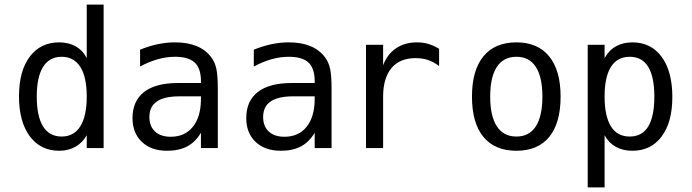

<svg xmlns="http://www.w3.org/2000/svg" viewBox="-20 -651 3040 844"><path d="M361.3 -395.5V-630.9H435.5V0H361.3V-56.6Q342.8 -23.4 311.5 -5.9Q280.3 11.7 240.2 11.7Q158.2 11.7 110.8 -52.2Q63.5 -116.2 63.5 -227.5Q63.5 -338.9 110.8 -401.9Q158.2 -464.8 240.2 -464.8Q281.2 -464.8 312.5 -447.3Q343.8 -429.7 361.3 -395.5ZM141.6 -226.6Q141.6 -139.6 169.4 -95.2Q197.3 -50.8 251 -50.8Q304.7 -50.8 333 -95.7Q361.3 -140.6 361.3 -226.6Q361.3 -312.5 333 -356.9Q304.7 -401.4 251 -401.4Q197.3 -401.4 169.4 -356.9Q141.6 -312.5 141.6 -226.6Z M768.6 -227.5Q703.1 -227.5 669.9 -205.1Q636.7 -182.6 636.7 -136.7Q636.7 -95.7 661.6 -72.8Q686.5 -49.8 730.5 -49.8Q792 -49.8 827.1 -92.8Q862.3 -135.7 863.3 -211.9V-227.5ZM937.5 -258.8V0H863.3V-67.4Q838.9 -26.4 802.7 -7.3Q766.6 11.7 714.8 11.7Q644.5 11.7 603.5 -27.3Q562.5 -66.4 562.5 -131.8Q562.5 -207 613.3 -246.6Q664.1 -286.1 762.7 -286.1H863.3V-297.9Q862.3 -352.5 835 -377Q807.6 -401.4 749 -401.4Q710.9 -401.4 671.9 -390.1Q632.8 -378.9 595.7 -358.4V-432.6Q636.7 -449.2 674.8 -457Q712.9 -464.8 749 -464.8Q804.7 -464.8 844.7 -448.2Q884.8 -431.6 909.2 -398.4Q924.8 -377.9 931.2 -348.1Q937.5 -318.4 937.5 -258.8Z M1268.6 -227.5Q1203.1 -227.5 1169.9 -205.1Q1136.7 -182.6 1136.7 -136.7Q1136.7 -95.7 1161.6 -72.8Q1186.5 -49.8 1230.5 -49.8Q1292 -49.8 1327.1 -92.8Q1362.3 -135.7 1363.3 -211.9V-227.5ZM1437.5 -258.8V0H1363.3V-67.4Q1338.9 -26.4 1302.7 -7.3Q1266.6 11.7 1214.8 11.7Q1144.5 11.7 1103.5 -27.3Q1062.5 -66.4 1062.5 -131.8Q1062.5 -207 1113.3 -246.6Q1164.1 -286.1 1262.7 -286.1H1363.3V-297.9Q1362.3 -352.5 1335 -377Q1307.6 -401.4 1249 -401.4Q1210.9 -401.4 1171.9 -390.1Q1132.8 -378.9 1095.7 -358.4V-432.6Q1136.7 -449.2 1174.8 -457Q1212.9 -464.8 1249 -464.8Q1304.7 -464.8 1344.7 -448.2Q1384.8 -431.6 1409.2 -398.4Q1424.8 -377.9 1431.2 -348.1Q1437.5 -318.4 1437.5 -258.8Z M1910.2 -360.4Q1886.7 -378.9 1861.8 -387.2Q1836.9 -395.5 1806.6 -395.5Q1737.3 -395.5 1700.7 -351.6Q1664.1 -307.6 1664.1 -225.6V0H1588.9V-454.1H1664.1V-364.3Q1682.6 -413.1 1721.2 -439Q1759.8 -464.8 1812.5 -464.8Q1840.8 -464.8 1864.3 -457.5Q1887.7 -450.2 1910.2 -436.5Z M2250 -401.4Q2193.4 -401.4 2164.1 -356.9Q2134.8 -312.5 2134.8 -226.6Q2134.8 -140.6 2164.1 -95.7Q2193.4 -50.8 2250 -50.8Q2306.6 -50.8 2335.4 -95.7Q2364.3 -140.6 2364.3 -226.6Q2364.3 -312.5 2335.4 -356.9Q2306.6 -401.4 2250 -401.4ZM2250 -464.8Q2343.8 -464.8 2394 -403.3Q2444.3 -341.8 2444.3 -226.6Q2444.3 -110.4 2394.5 -49.3Q2344.7 11.7 2250 11.7Q2155.3 11.7 2105 -49.3Q2054.7 -110.4 2054.7 -226.6Q2054.7 -341.8 2105 -403.3Q2155.3 -464.8 2250 -464.8Z M2637.7 -56.6V172.9H2563.5V-454.1H2637.7V-395.5Q2656.2 -429.7 2687.5 -447.3Q2718.8 -464.8 2759.8 -464.8Q2841.8 -464.8 2888.7 -400.9Q2935.5 -336.9 2935.5 -224.6Q2935.5 -114.3 2888.7 -51.3Q2841.8 11.7 2759.8 11.7Q2717.8 11.7 2686.5 -5.9Q2655.3 -23.4 2637.7 -56.6ZM2856.4 -226.6Q2856.4 -312.5 2829.6 -356.9Q2802.7 -401.4 2748 -401.4Q2693.4 -401.4 2665.5 -356.9Q2637.7 -312.5 2637.7 -226.6Q2637.7 -140.6 2665.5 -95.7Q2693.4 -50.8 2748 -50.8Q2802.7 -50.8 2829.6 -95.2Q2856.4 -139.6 2856.4 -226.6Z"/></svg>

Font: BabelStone Flags
Style: Regular
Weight: 400
Designer: Andrew West
Foundry: BabelStone
Version: Version 4.12